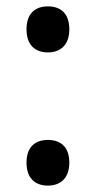

<svg xmlns="http://www.w3.org/2000/svg" viewBox="-20 -569 301 601"><path d="M63 -477C63 -427 91 -405 130 -405C168 -405 197 -427 197 -477C197 -528 169 -549 130 -549C91 -549 63 -528 63 -477ZM63 -60C63 -10 91 12 130 12C168 12 197 -10 197 -60C197 -111 168 -131 130 -131C91 -131 63 -110 63 -60Z"/></svg>

Font: Noto Sans Bengali SemiCondensed Medium
Style: Regular
Weight: 500
Width: 4
Designer: Joana Ranito - Universal Thirst; Jelle Bosma - Monotype Design Team
Foundry: Universal Thirst ehf.
Version: Version 3.000